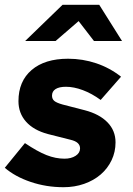

<svg xmlns="http://www.w3.org/2000/svg" viewBox="-29 -770 554 801"><path d="M-9 -70 75 -173Q127 -138 165 -123Q203 -108 240 -108Q268 -108 286.5 -120Q305 -132 305 -151Q305 -164 295.5 -173Q286 -182 265 -187L170 -211Q111 -227 79.5 -262.5Q48 -298 48 -348Q48 -431 103 -478Q158 -525 255 -525Q316 -525 372.5 -506Q429 -487 476 -450L391 -353Q354 -380 316.5 -394Q279 -408 246 -408Q218 -408 203 -398.5Q188 -389 188 -371Q188 -357 197.5 -349Q207 -341 232 -334L325 -310Q386 -294 419.5 -259.5Q453 -225 453 -176Q453 -136 436.5 -101.5Q420 -67 391 -42Q362 -17 322 -3Q282 11 236 11Q164 11 99 -11Q34 -33 -9 -70ZM363 -599 299 -682 203 -599H76L232 -750H385L480 -599Z"/></svg>

Font: Red Hat Text
Style: Bold Italic
Weight: 700
Italic angle: -12°
Designer: Pentagram / MCKL
Foundry: Pentagram / MCKL
Version: Version 1.003; Red Hat Text Bold Italic